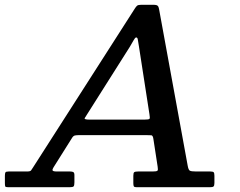

<svg xmlns="http://www.w3.org/2000/svg" viewBox="-72 -785 1007 805"><path d="M472.5 -589Q482 -604.5 488.2 -616.2Q494.5 -628 499 -628Q504.5 -628 505.8 -619Q507 -610 510.5 -590.5L554.5 -306.5Q557.5 -290 554.8 -286.8Q552 -283.5 533 -283.5H304Q279.5 -283.5 283.2 -289.8Q287 -296 295 -308.5ZM-51.5 -17.5Q-51.5 -6 -49.8 -3Q-48 0 -36 0H219Q233 0 236.5 -3.5Q240 -7 240 -20.5V-50.5Q240 -60.5 235.8 -63.2Q231.5 -66 222 -66H167Q150 -66 148.5 -70.5Q147 -75 152.5 -83.5L230.5 -207.5Q235.5 -215.5 242.2 -217Q249 -218.5 262.5 -218.5H540.5Q556 -218.5 562.5 -217.8Q569 -217 571 -203L589 -86Q591.5 -72.5 588 -69.2Q584.5 -66 568 -66H507.5Q495 -66 491 -63.2Q487 -60.5 487 -48V-17Q487 -7 489.2 -3.5Q491.5 0 501.5 0H807.5Q819.5 0 823.2 -3.2Q827 -6.5 827 -18V-48Q827 -59.5 823.8 -62.8Q820.5 -66 809.5 -66H750.5Q729.5 -66 723.8 -69.5Q718 -73 715 -90L595.5 -743.5Q594 -752.5 591.8 -757.2Q589.5 -762 584.2 -763.5Q579 -765 568 -765H521.5Q507.5 -765 503 -761.2Q498.5 -757.5 493.5 -749.5L66.5 -83Q61.5 -75 58.2 -70.5Q55 -66 41 -66H-35.5Q-47 -66 -49.2 -62.2Q-51.5 -58.5 -51.5 -47.5Z"/></svg>

Font: Besley Medium
Style: Italic
Weight: 500
Italic angle: -13°
Designer: Owen Earl
Foundry: indestructible type*
Version: Version 2.001